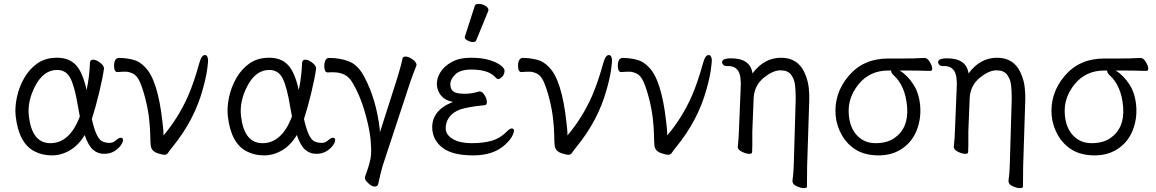

<svg xmlns="http://www.w3.org/2000/svg" viewBox="-20 -784 5965 991"><path d="M160 -2Q77 -43 61 -184Q56 -229 67 -281.5Q78 -334 104.5 -380.5Q131 -427 172.5 -456.5Q214 -486 275 -486Q336 -486 371.5 -448.5Q407 -411 427 -319Q442 -390 444 -458Q445 -476 460.5 -476Q476 -476 495.5 -461.5Q515 -447 517 -432Q510 -381 491.5 -304.5Q473 -228 454 -170Q475 -74 505 -56Q519 -48 540.5 -46.5Q562 -45 577.5 -59Q593 -73 603.5 -73Q614 -73 615 -62.5Q616 -52 604 -34.5Q592 -17 570 -3.5Q548 10 516.5 10Q485 10 460.5 -11Q436 -32 417 -87Q386 -35 341.5 -8.5Q297 18 248 18Q199 18 160 -2ZM240 -45Q340 -45 392 -183Q387 -209 382 -237Q366 -335 344 -379Q322 -423 275 -423Q206 -423 163 -342.5Q120 -262 129 -185Q145 -45 240 -45Z M797 8Q762 -2 758 -32Q756 -51 755.5 -87Q755 -123 749.5 -172Q744 -221 730 -275.5Q716 -330 701.5 -362Q687 -394 666.5 -404Q646 -414 627.5 -414Q609 -414 587 -412H586Q572 -412 569.5 -433.5Q567 -455 573 -470Q579 -485 594 -485Q627 -485 664 -476.5Q701 -468 730 -436Q794 -371 818 -159L822 -122Q824 -103 824 -85Q901 -176 951 -289Q981 -358 1009 -459Q1020 -500 1038 -500Q1051 -500 1054 -476Q1055 -469 1049.5 -427Q1044 -385 1026 -321Q982 -163 873 -29Q855 -7 848 4Q841 15 829.5 15Q818 15 797 8Z M1255 -2Q1172 -43 1156 -184Q1151 -229 1162 -281.5Q1173 -334 1199.5 -380.5Q1226 -427 1267.5 -456.5Q1309 -486 1370 -486Q1431 -486 1466.5 -448.5Q1502 -411 1522 -319Q1537 -390 1539 -458Q1540 -476 1555.5 -476Q1571 -476 1590.5 -461.5Q1610 -447 1612 -432Q1605 -381 1586.5 -304.5Q1568 -228 1549 -170Q1570 -74 1600 -56Q1614 -48 1635.5 -46.5Q1657 -45 1672.5 -59Q1688 -73 1698.5 -73Q1709 -73 1710 -62.5Q1711 -52 1699 -34.5Q1687 -17 1665 -3.5Q1643 10 1611.5 10Q1580 10 1555.5 -11Q1531 -32 1512 -87Q1481 -35 1436.5 -8.5Q1392 18 1343 18Q1294 18 1255 -2ZM1335 -45Q1435 -45 1487 -183Q1482 -209 1477 -237Q1461 -335 1439 -379Q1417 -423 1370 -423Q1301 -423 1258 -342.5Q1215 -262 1224 -185Q1240 -45 1335 -45Z M1932 166Q1928 179 1914 179Q1900 179 1882.5 163Q1865 147 1864 138.5Q1863 130 1864 128Q1893 52 1895 14.5Q1897 -23 1892.5 -66Q1888 -109 1875 -161Q1848 -274 1802 -353Q1784 -385 1759 -398Q1734 -411 1699 -411H1686Q1680 -411 1672 -410H1671Q1657 -410 1654.5 -432Q1652 -454 1658 -469.5Q1664 -485 1679 -485Q1736 -485 1782.5 -466.5Q1829 -448 1861 -386Q1922 -271 1940 -118L1941 -101L2033 -389Q2054 -460 2058 -483Q2060 -492 2074 -492Q2088 -492 2108 -478.5Q2128 -465 2130 -450Q2130 -446 2126 -437Q2122 -428 2113.5 -405Q2105 -382 2100 -368L1955 72Q1950 88 1943.5 115.5Q1937 143 1932 166Z M2588 -38Q2528 18 2422.5 18Q2317 18 2266 -20Q2215 -58 2211 -119Q2206 -214 2318 -258Q2279 -265 2258 -289Q2237 -313 2235 -346Q2233 -379 2253 -411Q2273 -443 2312.5 -464.5Q2352 -486 2409 -486Q2466 -486 2504.5 -474.5Q2543 -463 2563 -447.5Q2583 -432 2584 -422Q2585 -401 2572.5 -388.5Q2560 -376 2553.5 -376Q2547 -376 2542 -380L2533 -389Q2497 -425 2413 -425Q2355 -425 2329 -399Q2303 -373 2304.5 -346Q2306 -319 2323.5 -309.5Q2341 -300 2378.5 -300Q2416 -300 2453 -312H2456Q2469 -312 2480.5 -294Q2492 -276 2493 -259Q2494 -242 2481 -241Q2391 -232 2354 -218.5Q2317 -205 2298 -178Q2279 -151 2280.5 -119Q2282 -87 2318 -66Q2354 -45 2414 -45Q2474 -45 2518 -57.5Q2562 -70 2598 -107Q2611 -121 2621.5 -121Q2632 -121 2632.5 -110.5Q2633 -100 2623 -80.5Q2613 -61 2588 -38ZM2438 -576Q2435 -567 2421.5 -567Q2408 -567 2393.5 -575Q2379 -583 2379 -589.5Q2379 -596 2380 -597L2430 -752Q2433 -764 2450.5 -764Q2468 -764 2484.5 -754.5Q2501 -745 2501 -732Q2501 -729 2500 -727Z M2882 8Q2847 -2 2843 -32Q2841 -51 2840.5 -87Q2840 -123 2834.5 -172Q2829 -221 2815 -275.5Q2801 -330 2786.5 -362Q2772 -394 2751.5 -404Q2731 -414 2712.5 -414Q2694 -414 2672 -412H2671Q2657 -412 2654.5 -433.5Q2652 -455 2658 -470Q2664 -485 2679 -485Q2712 -485 2749 -476.5Q2786 -468 2815 -436Q2879 -371 2903 -159L2907 -122Q2909 -103 2909 -85Q2986 -176 3036 -289Q3066 -358 3094 -459Q3105 -500 3123 -500Q3136 -500 3139 -476Q3140 -469 3134.5 -427Q3129 -385 3111 -321Q3067 -163 2958 -29Q2940 -7 2933 4Q2926 15 2914.5 15Q2903 15 2882 8Z M3397 8Q3362 -2 3358 -32Q3356 -51 3355.5 -87Q3355 -123 3349.5 -172Q3344 -221 3330 -275.5Q3316 -330 3301.5 -362Q3287 -394 3266.5 -404Q3246 -414 3227.5 -414Q3209 -414 3187 -412H3186Q3172 -412 3169.5 -433.5Q3167 -455 3173 -470Q3179 -485 3194 -485Q3227 -485 3264 -476.5Q3301 -468 3330 -436Q3394 -371 3418 -159L3422 -122Q3424 -103 3424 -85Q3501 -176 3551 -289Q3581 -358 3609 -459Q3620 -500 3638 -500Q3651 -500 3654 -476Q3655 -469 3649.5 -427Q3644 -385 3626 -321Q3582 -163 3473 -29Q3455 -7 3448 4Q3441 15 3429.5 15Q3418 15 3397 8Z M4145 179Q4145 187 4129.5 187Q4114 187 4093 177.5Q4072 168 4071 155L4070 152Q4076 111 4077 65L4087 -274Q4087 -316 4083.5 -345.5Q4080 -375 4063.5 -398Q4047 -421 4008 -421Q3969 -421 3921.5 -382Q3874 -343 3870 -279L3863 -104Q3863 -95 3863 -74Q3863 -53 3863 -31.5Q3863 -10 3862 1Q3862 10 3847 10Q3832 10 3811 0Q3790 -10 3788 -23V-26Q3793 -73 3794 -112L3803 -330Q3805 -354 3802 -380Q3795 -443 3740 -443H3730Q3720 -443 3714 -448.5Q3708 -454 3707 -461Q3705 -483 3754 -483Q3853 -483 3864 -405Q3924 -486 4011.5 -486Q4099 -486 4134 -406Q4150 -369 4154 -333.5Q4158 -298 4157 -270L4146 73Z M4293 -189Q4284 -302 4360 -392Q4436 -482 4564 -482H4646Q4700 -482 4751 -485H4752Q4766 -485 4778 -466Q4790 -447 4791.5 -432.5Q4793 -418 4782 -418Q4715 -420 4655 -420H4624Q4664 -395 4694 -349Q4724 -303 4729.5 -237Q4735 -171 4711.5 -111.5Q4688 -52 4636.5 -17Q4585 18 4515.5 18Q4446 18 4399.5 -10Q4353 -38 4325.5 -86Q4298 -134 4293 -189ZM4596 -71Q4671 -123 4662 -232.5Q4653 -342 4591 -397Q4580 -407 4580 -417L4579 -420H4565Q4469 -420 4411.5 -349Q4354 -278 4361 -193Q4366 -125 4403.5 -85Q4441 -45 4499.5 -45Q4558 -45 4596 -71Z M5260 179Q5260 187 5244.5 187Q5229 187 5208 177.5Q5187 168 5186 155L5185 152Q5191 111 5192 65L5202 -274Q5202 -316 5198.5 -345.5Q5195 -375 5178.5 -398Q5162 -421 5123 -421Q5084 -421 5036.5 -382Q4989 -343 4985 -279L4978 -104Q4978 -95 4978 -74Q4978 -53 4978 -31.5Q4978 -10 4977 1Q4977 10 4962 10Q4947 10 4926 0Q4905 -10 4903 -23V-26Q4908 -73 4909 -112L4918 -330Q4920 -354 4917 -380Q4910 -443 4855 -443H4845Q4835 -443 4829 -448.5Q4823 -454 4822 -461Q4820 -483 4869 -483Q4968 -483 4979 -405Q5039 -486 5126.5 -486Q5214 -486 5249 -406Q5265 -369 5269 -333.5Q5273 -298 5272 -270L5261 73Z M5408 -189Q5399 -302 5475 -392Q5551 -482 5679 -482H5761Q5815 -482 5866 -485H5867Q5881 -485 5893 -466Q5905 -447 5906.5 -432.5Q5908 -418 5897 -418Q5830 -420 5770 -420H5739Q5779 -395 5809 -349Q5839 -303 5844.5 -237Q5850 -171 5826.5 -111.5Q5803 -52 5751.5 -17Q5700 18 5630.5 18Q5561 18 5514.5 -10Q5468 -38 5440.5 -86Q5413 -134 5408 -189ZM5711 -71Q5786 -123 5777 -232.5Q5768 -342 5706 -397Q5695 -407 5695 -417L5694 -420H5680Q5584 -420 5526.5 -349Q5469 -278 5476 -193Q5481 -125 5518.5 -85Q5556 -45 5614.5 -45Q5673 -45 5711 -71Z"/></svg>

Font: LXGW WenKai TC
Style: Regular
Weight: 400
Designer: LXGW / Fontworks Inc.
Foundry: LXGW / Fontworks Inc.
Version: Version 1.330